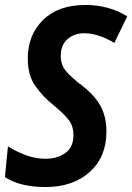

<svg xmlns="http://www.w3.org/2000/svg" viewBox="-21 -744 533 774"><path d="M408 -213Q408 -275 383 -319Q358 -363 307 -401Q264 -434 244 -458.5Q224 -483 224 -519Q224 -563 251.5 -586.5Q279 -610 319 -610Q374 -610 440 -571L492 -678Q418 -724 323 -724Q214 -724 152.5 -663.5Q91 -603 91 -508Q91 -441 121 -398Q151 -355 196 -319Q237 -285 256 -260.5Q275 -236 275 -199Q275 -150 242 -127Q209 -104 163 -104Q122 -104 83 -118.5Q44 -133 11 -154L-1 -30Q60 10 162 10Q273 10 340.5 -50.5Q408 -111 408 -213Z"/></svg>

Font: Noto Sans UI SemiCondensed
Style: Bold Italic
Weight: 700
Width: 4
Designer: Monotype Design Team
Foundry: Monotype Imaging Inc.
Version: 1.001